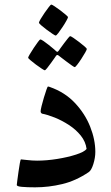

<svg xmlns="http://www.w3.org/2000/svg" viewBox="-20 -800 478 826"><path d="M390.1 -146.5Q390.1 -121.6 381.6 -94.2Q373 -66.9 361.8 -59.6Q306.2 -22 247.8 -8.1Q189.5 5.9 130.9 5.9Q97.2 5.9 74.7 3.9Q52.2 2 52.2 -4.4Q52.2 -6.3 54.4 -23.2Q56.6 -40 59.6 -61.3Q62.5 -82.5 65.4 -98.4Q68.4 -114.3 70.3 -114.3Q73.7 -114.3 96.2 -111.6Q118.7 -108.9 139.6 -108.9Q180.7 -108.9 226.1 -116.2Q271.5 -123.5 307.1 -135Q342.8 -146.5 352.5 -159.2Q348.6 -190.4 327.6 -216.6Q306.6 -242.7 276.6 -262.2Q246.6 -281.7 215.6 -294.2Q184.6 -306.6 161.1 -311Q154.8 -314 154.8 -321.3Q154.8 -327.1 158.9 -344Q163.1 -360.8 168.9 -380.4Q174.8 -399.9 179.7 -413.8Q184.6 -427.7 186 -427.7Q190.4 -427.7 194.3 -425.8Q258.8 -403.3 302.2 -357.2Q345.7 -311 367.9 -255.1Q390.1 -199.2 390.1 -146.5ZM272.5 -726.1Q272.5 -723.1 265.6 -710.7Q258.8 -698.2 249 -683.6Q239.3 -668.9 231 -658Q222.7 -647 219.2 -647Q217.3 -647 206.1 -654.3Q194.8 -661.6 181.2 -671.9Q167.5 -682.1 157.5 -690.9Q147.5 -699.7 147.5 -702.1Q147.5 -705.6 154.5 -717.8Q161.6 -730 171.6 -744.4Q181.6 -758.8 189.9 -769.5Q198.2 -780.3 200.7 -780.3Q203.6 -780.3 214.8 -772.9Q226.1 -765.6 239.5 -755.4Q252.9 -745.1 262.7 -736.8Q272.5 -728.5 272.5 -726.1ZM353.5 -589.4Q353.5 -586.4 346.7 -574.2Q339.8 -562 330.3 -547.4Q320.8 -532.7 312.5 -522Q304.2 -511.2 301.3 -511.2Q299.3 -511.2 289.1 -518.3Q278.8 -525.4 265.9 -535.2Q252.9 -544.9 243.2 -552.5Q233.4 -560.1 232.9 -560.5Q229 -563.5 226.6 -563.5Q224.1 -563.5 221.2 -560.1Q220.7 -559.1 214.1 -549.6Q207.5 -540 198.7 -528.1Q189.9 -516.1 182.6 -506.8Q175.3 -497.6 172.4 -497.6Q170.4 -497.6 159.2 -504.9Q147.9 -512.2 134.5 -522.2Q121.1 -532.2 111.1 -540.8Q101.1 -549.3 101.1 -551.8Q101.1 -554.7 108.4 -567.1Q115.7 -579.6 125.5 -594.2Q135.3 -608.9 143.3 -619.6Q151.4 -630.4 153.3 -630.4Q157.2 -630.4 167.5 -623.3Q177.7 -616.2 189.5 -606.9Q201.2 -597.7 210 -590.1Q218.8 -582.5 219.7 -581.5Q224.1 -577.1 226.1 -577.1Q229.5 -577.1 233.4 -583Q233.9 -584 240.7 -593.5Q247.6 -603 256.3 -614.7Q265.1 -626.5 272.5 -635.5Q279.8 -644.5 281.7 -644.5Q284.7 -644.5 295.9 -637Q307.1 -629.4 320.6 -619.1Q334 -608.9 343.8 -600.3Q353.5 -591.8 353.5 -589.4Z"/></svg>

Font: Scheherazade New Medium
Style: Regular
Weight: 500
Designer: SIL International
Foundry: SIL International
Version: Version 4.000